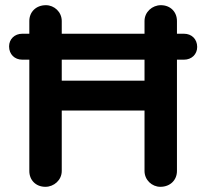

<svg xmlns="http://www.w3.org/2000/svg" viewBox="-20 -720 795 740"><path d="M689 -490C719 -490 740 -511 740 -539C740 -569 719 -590 689 -590H662V-639C662 -674 637 -700 600 -700C567 -700 537 -674 537 -639V-590H218V-639C218 -674 189 -700 157 -700C119 -700 93 -674 93 -639V-590H66C36 -590 15 -569 15 -541C15 -511 36 -490 66 -490H93V-61C93 -26 118 0 155 0C188 0 218 -26 218 -61V-294H537V-61C537 -26 566 0 598 0C636 0 662 -26 662 -61V-490ZM537 -409H218V-490H537Z"/></svg>

Font: Hotpoint
Style: Bold
Weight: 700
Designer: Andrew Paglinawan, Luciano Perondi, Riccardo Olocco
Foundry: CAST Cooperativa Anonima Servizi Tipografici
Version: Version 1.000;PS 2.1;hotconv 16.6.51;makeotf.lib2.5.65220